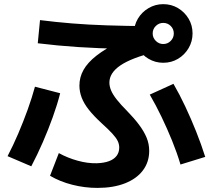

<svg xmlns="http://www.w3.org/2000/svg" viewBox="-20 -852 1040 939"><path d="M456.3 67Q394 67 333.7 51.6Q273.3 36.3 224.7 7.6L267.7 -103.3Q311.3 -79.3 360 -66Q408.7 -52.6 452.4 -53.6Q487.7 -54.6 512.4 -63.6Q537.1 -72.6 550.1 -89.6Q563.1 -106.6 563.1 -130.3Q563.1 -147 555.7 -162.3Q548.4 -177.7 529.9 -198Q511.4 -218.3 476.7 -249.7Q438.4 -285 414.5 -315.2Q390.7 -345.3 379.5 -374.5Q368.4 -403.7 368.4 -433.4Q368.4 -474.4 388.5 -510.2Q408.7 -546.1 451.2 -579.4Q493.7 -612.7 560.1 -646.4L580.4 -613Q460.4 -615.4 361.4 -621.9Q262.4 -628.4 164.7 -640.4L175.7 -753.7Q252.4 -744 331.9 -737.5Q411.4 -731 503 -728Q594.7 -725 707 -724L735.3 -596.7Q622 -568.4 568.5 -531.9Q515 -495.3 515 -448Q515 -429.3 523.6 -409Q532.3 -388.7 551.5 -364.5Q570.6 -340.3 602 -308.7Q636.3 -273.7 660.1 -241.8Q684 -210 696.8 -179.2Q709.7 -148.3 709.7 -114.3Q709.7 -59.3 678.7 -18.3Q647.7 22.6 590.7 44.8Q533.7 67 456.3 67ZM17 -88.3Q44 -139.7 69 -198.2Q94 -256.7 115.4 -316Q136.7 -375.3 151 -428L274.3 -396Q260 -340 238.1 -279.2Q216.3 -218.3 189.6 -157Q163 -95.7 133 -38.7ZM862.7 -47.4Q845.7 -104.7 821.7 -163.7Q797.7 -222.7 770 -280.4Q742.4 -338 712.4 -389.3L828.3 -442Q858 -391 886.1 -331.2Q914.3 -271.3 939.3 -208.7Q964.3 -146 983.7 -84.7ZM778.3 -545Q739.4 -545 706.5 -564.4Q673.7 -583.7 654.4 -616.5Q635 -649.4 635 -688.3Q635 -728.3 654.4 -760.7Q673.7 -793 706.5 -812.3Q739.4 -831.7 778.3 -831.7Q818.3 -831.7 850.7 -812.3Q883 -793 902.3 -760.7Q921.7 -728.3 921.7 -688.3Q921.7 -649.4 902.3 -616.5Q883 -583.7 850.7 -564.4Q818.3 -545 778.3 -545ZM778.3 -636.7Q800 -636.7 815 -652Q830 -667.3 830 -688.3Q830 -710 815 -725Q800 -740 778.3 -740Q757.3 -740 742 -725Q726.7 -710 726.7 -688.3Q726.7 -667.3 742 -652Q757.3 -636.7 778.3 -636.7Z"/></svg>

Font: M PLUS 2 Thin
Style: Regular
Weight: 100
Designer: Coji Morishita
Foundry: UNDERFOREST DESIGN
Version: Version 1.001